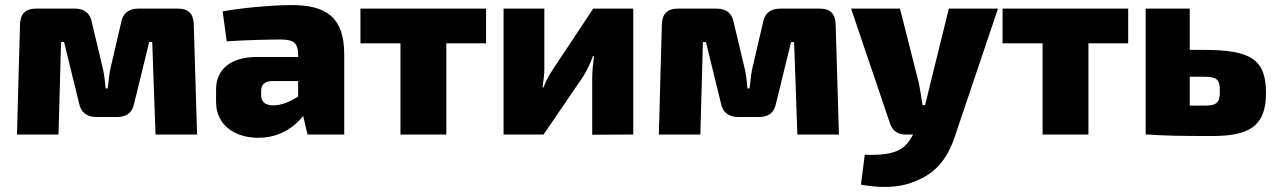

<svg xmlns="http://www.w3.org/2000/svg" viewBox="-20 -531 5040 758"><path d="M683 -497H526C488 -497 464 -478 458 -441L415 -256C410 -231 409 -207 405 -182H397C394 -207 393 -231 387 -256L343 -441C337 -478 313 -497 276 -497H122C81 -497 60 -476 59 -435L47 0H211L221 -365H233L292 -124C299 -87 323 -69 361 -69H442C481 -69 503 -87 510 -124L569 -365H581L594 0H758L745 -435C744 -476 724 -497 683 -497Z M1131 -511C1058 -511 933 -500 859 -486L875 -368C958 -373 1038 -375 1088 -375C1140 -375 1156 -360 1157 -318V-306H992C893 -306 833 -258 833 -179V-129C833 -36 908 13 1000 13C1086 13 1143 -31 1177 -73L1194 0H1339V-317C1339 -465 1265 -511 1131 -511ZM1011 -155V-172C1011 -195 1023 -210 1053 -211H1157V-150C1124 -128 1089 -115 1060 -115C1027 -115 1011 -129 1011 -155Z M1899 -497H1403V-360H1561V0H1742V-360H1899Z M2480 -497H2322L2164 -259C2149 -236 2136 -214 2126 -186H2122C2126 -215 2129 -237 2129 -263V-497H1968V0H2126L2281 -227C2295 -249 2312 -283 2321 -310H2325C2321 -277 2318 -251 2318 -222V1L2480 0Z M3217 -497H3060C3022 -497 2998 -478 2992 -441L2949 -256C2944 -231 2943 -207 2939 -182H2931C2928 -207 2927 -231 2921 -256L2877 -441C2871 -478 2847 -497 2810 -497H2656C2615 -497 2594 -476 2593 -435L2581 0H2745L2755 -365H2767L2826 -124C2833 -87 2857 -69 2895 -69H2976C3015 -69 3037 -87 3044 -124L3103 -365H3115L3128 0H3292L3279 -435C3278 -476 3258 -497 3217 -497Z M3726 -497 3653 -201C3647 -178 3640 -145 3632 -116H3622C3618 -145 3613 -173 3608 -201L3533 -497H3340L3494 -43C3502 -17 3524 0 3552 0H3585C3572 25 3554 48 3533 59C3501 77 3457 82 3394 80L3379 198C3450 211 3525 212 3584 188C3661 160 3718 111 3754 -5L3920 -497Z M4434 -497H3938V-360H4096V0H4277V-360H4434Z M4733 -334H4677V-497H4503V0H4508C4583 5 4647 6 4764 6C4912 6 4978 -32 4978 -164C4978 -296 4919 -334 4733 -334ZM4733 -114H4677V-228H4733C4784 -228 4796 -218 4796 -171C4796 -124 4783 -114 4733 -114Z"/></svg>

Font: Exo 2 Extra Bold
Style: Regular
Weight: 800
Designer: Natanael Gama
Version: Version 1.001;PS 001.001;hotconv 1.0.88;makeotf.lib2.5.64775